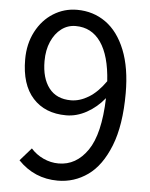

<svg xmlns="http://www.w3.org/2000/svg" viewBox="-54 -791 662 849"><g transform="rotate(5 277.5 -367.0)"><path d="M231 -63Q309 -63 359.5 -136Q410 -209 415 -369Q381 -327 336.5 -302.5Q292 -278 246 -278Q152 -278 98 -337.5Q44 -397 44 -509Q44 -578 72.5 -632.5Q101 -687 149 -717Q197 -747 254 -747Q326 -747 381.5 -707.5Q437 -668 468.5 -589.5Q500 -511 500 -398Q500 -256 463.5 -164Q427 -72 367 -29.5Q307 13 234 13Q130 13 58 -62L108 -119Q131 -93 163.5 -78Q196 -63 231 -63ZM414 -444Q407 -557 366 -616Q325 -675 254 -675Q219 -675 191 -654Q163 -633 146.5 -595.5Q130 -558 130 -509Q130 -433 163.5 -389.5Q197 -346 261 -346Q300 -346 339.5 -370Q379 -394 414 -444Z"/></g></svg>

Font: Noto Sans SC
Style: Regular
Weight: 400
Designer: Ryoko NISHIZUKA ____ (kana & ideographs); Paul D. Hunt (Latin, Greek & Cyrillic); Wenlong ZHANG ___ (bopomofo); Sandoll 
Foundry: Adobe Systems Incorporated
Version: Version 1.004